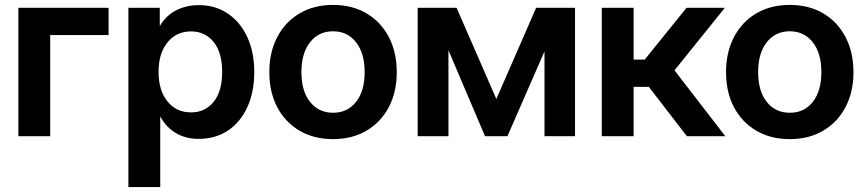

<svg xmlns="http://www.w3.org/2000/svg" viewBox="-20 -547 3478 771"><path d="M416 -515.6V-406.2H181.6V0H53.7V-515.6Z M495.6 204.1V-515.6H621.6V-444.3H623Q647.5 -485.4 688 -505.9Q728.5 -526.4 778.8 -526.4Q844.7 -526.4 895 -492.4Q945.3 -458.5 973.1 -397.9Q1001 -337.4 1001 -258.3Q1001 -177.7 973.4 -117.2Q945.8 -56.6 895.5 -22.9Q845.2 10.7 777.8 10.7Q727.5 10.7 688.2 -11.5Q648.9 -33.7 625 -77.1H623.5V204.1ZM747.1 -95.7Q803.2 -95.7 837.6 -137.7Q872.1 -179.7 872.1 -258.3Q872.1 -336.4 837.6 -378.7Q803.2 -420.9 747.1 -420.9Q688 -420.9 652.3 -376.5Q616.7 -332 616.7 -258.3Q616.7 -184.1 652.3 -139.9Q688 -95.7 747.1 -95.7Z M1317.4 11.7Q1241.2 11.7 1183.3 -22Q1125.5 -55.7 1093.5 -116.2Q1061.5 -176.8 1061.5 -257.3Q1061.5 -337.4 1093.5 -398.4Q1125.5 -459.5 1183.3 -493.4Q1241.2 -527.3 1317.4 -527.3Q1394 -527.3 1451.7 -493.4Q1509.3 -459.5 1541.3 -398.4Q1573.2 -337.4 1573.2 -257.3Q1573.2 -177.2 1541.3 -116.7Q1509.3 -56.2 1451.7 -22.2Q1394 11.7 1317.4 11.7ZM1317.4 -94.2Q1375.5 -94.2 1409.9 -137.9Q1444.3 -181.6 1444.3 -257.3Q1444.3 -333.5 1409.7 -377.4Q1375 -421.4 1317.4 -421.4Q1259.8 -421.4 1225.1 -377.4Q1190.4 -333.5 1190.4 -257.3Q1190.4 -181.2 1225.1 -137.7Q1259.8 -94.2 1317.4 -94.2Z M1927.7 0 1780.8 -345.2V0H1657.2V-515.6H1813.5L1973.1 -149.4L2132.8 -515.6H2289.1V0H2166.5V-340.8L2017.6 0Z M2396.5 0V-515.6H2524.4V-307.6H2568.8L2736.8 -515.6H2890.6L2688.5 -264.6L2892.6 0H2738.3L2585.4 -198.2H2524.4V0Z M3151.4 11.7Q3075.2 11.7 3017.3 -22Q2959.5 -55.7 2927.5 -116.2Q2895.5 -176.8 2895.5 -257.3Q2895.5 -337.4 2927.5 -398.4Q2959.5 -459.5 3017.3 -493.4Q3075.2 -527.3 3151.4 -527.3Q3228 -527.3 3285.6 -493.4Q3343.3 -459.5 3375.2 -398.4Q3407.2 -337.4 3407.2 -257.3Q3407.2 -177.2 3375.2 -116.7Q3343.3 -56.2 3285.6 -22.2Q3228 11.7 3151.4 11.7ZM3151.4 -94.2Q3209.5 -94.2 3243.9 -137.9Q3278.3 -181.6 3278.3 -257.3Q3278.3 -333.5 3243.7 -377.4Q3209 -421.4 3151.4 -421.4Q3093.8 -421.4 3059.1 -377.4Q3024.4 -333.5 3024.4 -257.3Q3024.4 -181.2 3059.1 -137.7Q3093.8 -94.2 3151.4 -94.2Z"/></svg>

Font: Inter Display Semi Bold
Style: Regular
Weight: 600
Designer: Rasmus Andersson
Foundry: rsms
Version: Version 4.000;git-37864ae